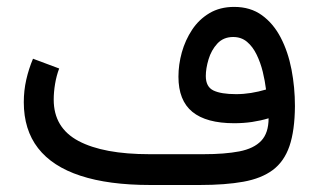

<svg xmlns="http://www.w3.org/2000/svg" viewBox="-20 -528 910 548"><path d="M739.3 -272.5Q717.8 -266.1 696.5 -262.7Q675.3 -259.3 653.8 -259.3Q610.8 -259.3 589.1 -269.8Q567.4 -280.3 567.4 -311Q567.4 -332.5 575.2 -358.6Q583 -384.8 600.3 -403.6Q617.7 -422.4 645.5 -422.4Q668.9 -422.4 685.3 -408.4Q701.7 -394.5 712.6 -371.8Q723.6 -349.1 730 -323Q736.3 -296.9 739.3 -272.5ZM746.6 -190.4Q746.6 -148.4 725.6 -126.2Q704.6 -104 663.1 -95.9Q621.6 -87.9 560.5 -87.9H406.7Q275.4 -87.9 204.3 -125.5Q133.3 -163.1 133.3 -243.7Q133.3 -265.1 137.2 -288.6Q141.1 -312 148.9 -332.5L74.2 -360.4Q62 -331.5 54.9 -300.3Q47.9 -269 47.9 -236.3Q47.9 -157.7 88.6 -105.2Q129.4 -52.7 209.7 -26.4Q290 0 408.7 0H550.3Q623 0 674.6 -9.3Q726.1 -18.6 758.5 -42.7Q791 -66.9 806.2 -111.1Q821.3 -155.3 821.8 -225.1Q821.8 -278.8 812 -329.6Q802.2 -380.4 781.2 -420.7Q760.3 -460.9 727.5 -484.6Q694.8 -508.3 648.4 -508.3Q607.9 -508.3 577.9 -490.5Q547.9 -472.7 528.3 -443.1Q508.8 -413.6 499 -378.7Q489.3 -343.8 489.3 -309.1Q489.3 -241.2 529.1 -208.7Q568.8 -176.3 648.4 -176.3Q674.8 -176.3 699.5 -179.9Q724.1 -183.6 746.6 -190.4Z"/></svg>

Font: Vazir Variable Regular
Style: Regular
Weight: 400
Designer: Saber Rastikerdar
Foundry: Saber Rastikerdar
Version: Version 30.1.0